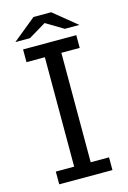

<svg xmlns="http://www.w3.org/2000/svg" viewBox="-134 -942 689 1031"><g transform="rotate(-15 210.0 -427.0)"><path d="M62 -725.1H357.9V-654.3H255.9V-45.9H357.9V24.9H62V-45.9H164.1V-654.3H62ZM161.1 -878.9H259.3L388.2 -773.9H307.1L210.4 -832L113.3 -773.9H32.2Z"/></g></svg>

Font: FORM UDPGothic
Style: Regular
Weight: 400
Foundry: Pronama LLC
Version: Version 1.05101